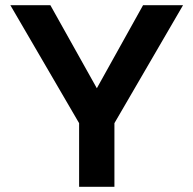

<svg xmlns="http://www.w3.org/2000/svg" viewBox="-20 -720 745 740"><path d="M284.9 -245.3 19.9 -700H174.1L353.2 -379.9L531.4 -700H685.5L421 -245.3V0H284.9Z"/></svg>

Font: AF Albert Sans Medium
Style: Regular
Weight: 500
Designer: Andreas Rasmussen
Foundry: a.Foundry
Version: Version 1.300;Glyphs 3.2 (3231)